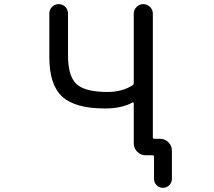

<svg xmlns="http://www.w3.org/2000/svg" viewBox="-20 -775 1040 933"><path d="M310.5 -505.9Q310.5 -404.3 352.1 -366.2Q393.6 -328.1 502.9 -328.1Q573.2 -328.1 624 -360.4Q629.9 -364.3 629.9 -371.1V-709Q629.9 -727.5 643.6 -741.2Q657.2 -754.9 676.3 -754.9Q695.3 -754.9 709 -741.2Q722.7 -727.5 722.7 -709V-107.4Q722.7 -100.6 730.5 -100.6H757.8Q781.2 -100.6 798.3 -83.5Q815.4 -66.4 815.4 -43V93.8Q815.4 112.3 802.7 125Q790 137.7 772 137.7Q753.9 137.7 741.2 125Q728.5 112.3 728.5 93.8V-13.7Q728.5 -20.5 720.7 -20.5H715.8H687.5Q664.1 -20.5 647 -37.6Q629.9 -54.7 629.9 -78.1V-273.4Q629.9 -275.4 627.9 -276.9Q626 -278.3 623 -276.4Q569.3 -248 493.2 -248Q490.2 -248 488.3 -248Q344.7 -248 282.2 -305.7Q219.7 -363.3 219.7 -497.1V-709Q219.7 -728.5 232.9 -741.7Q246.1 -754.9 265.1 -754.9Q284.2 -754.9 297.4 -741.7Q310.5 -728.5 310.5 -709Z"/></svg>

Font: Rounded Mgen+ 1m regular
Style: Regular
Weight: 400
Designer: [Source Han Sans]
Ryoko NISHIZUKA  (kana & ideographs); Paul D. Hunt (Latin, Greek & Cyrillic); Wenlong ZHANG  (bopomofo
Version: Version 1.059.20150602